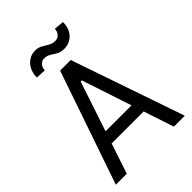

<svg xmlns="http://www.w3.org/2000/svg" viewBox="-264 -1046 1163 1163"><g transform="rotate(-45 318.0 -464.5)"><path d="M116.5 0H22.7L272.7 -727.3H363.6L613.6 0H519.9L455.6 -194.6H181.5ZM313.9 -592.3 207.4 -272.7H429.7L323.9 -592.3ZM429 -929 492.9 -923.3Q492.9 -867.9 461.8 -835.2Q430.8 -802.6 384.9 -802.6Q360.4 -802.6 344.5 -809.5Q328.5 -816.4 316.1 -825.3Q303.6 -834.2 289.8 -841.1Q275.9 -848 255.7 -848Q235.4 -848 222.1 -832.2Q208.8 -816.4 208.8 -794L143.5 -796.9Q143.5 -851.2 174.5 -885.8Q205.6 -920.5 251.4 -920.5Q278.4 -920.5 297.8 -909.1Q317.1 -897.7 336.1 -886.4Q355.1 -875 380.7 -875Q400.9 -875 415 -890.8Q429 -906.6 429 -929Z"/></g></svg>

Font: Interface
Style: Regular
Weight: 400
Designer: Rasmus Andersson
Foundry: rsms
Version: Version 1.8